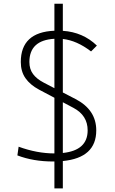

<svg xmlns="http://www.w3.org/2000/svg" viewBox="-20 -870 626 1046"><path d="M276.4 156.2V9.8Q272.9 9.8 269 9.8Q161.6 9.8 74.7 -23.4L81.5 -70.8Q181.6 -34.2 276.4 -34.2V-337.4L193.4 -381.3Q144 -407.7 118.7 -444.1Q93.3 -480.5 93.3 -532.2Q93.3 -694.8 276.4 -702.6V-849.6H322.3V-702.1Q432.1 -694.8 507.8 -621.6L476.1 -589.8Q398.4 -649.4 322.3 -657.7V-366.2L391.1 -330.6Q504.4 -272 504.4 -159.7Q504.4 -10.3 322.3 7.3V156.2ZM322.3 -36.6Q457.5 -50.8 457.5 -159.7Q457.5 -241.2 380.4 -282.2L322.3 -313ZM276.4 -389.6V-658.7Q140.1 -650.9 140.1 -532.2Q140.1 -493.7 159.7 -467Q179.2 -440.4 217.3 -420.4Z"/></svg>

Font: Cascadia Code NF ExtraLight
Style: Regular
Weight: 200
Monospace: yes
Designer: Aaron Bell
Foundry: Saja Typeworks
Version: Version 2404.023; ttfautohint (v1.8.4)